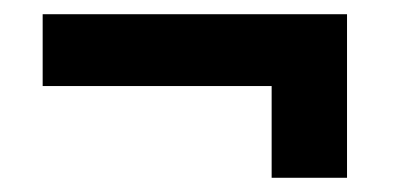

<svg xmlns="http://www.w3.org/2000/svg" viewBox="-20 -340 558 270"><path d="M468 -90H362V-219H40V-320H468Z"/></svg>

Font: Kulim Park
Style: Bold
Weight: 700
Designer: Noponies / Dale Sattler
Foundry: Noponies
Version: Version 1.000; ttfautohint (v1.8.3)